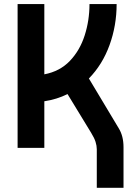

<svg xmlns="http://www.w3.org/2000/svg" viewBox="-20 -713 626 926"><path d="M64.9 0V-693.4H193.8V-354.5Q268.6 -368.7 316.9 -419.2Q365.2 -469.7 388.4 -542.2Q411.6 -614.7 411.6 -693.4H542.5Q542.5 -589.8 508.3 -495.6Q474.1 -401.4 408.7 -334.5L552.7 -94.2Q575.7 -57.1 575.7 -2.9V192.9H446.8V6.8Q446.8 -9.8 440.9 -28.6Q435.1 -47.4 419.4 -72.8L305.7 -259.3Q253.4 -233.4 193.8 -224.6V0Z"/></svg>

Font: Cascadia Mono
Style: Bold
Weight: 700
Monospace: yes
Designer: Aaron Bell
Foundry: Saja Typeworks
Version: Version 2404.023; ttfautohint (v1.8.4)